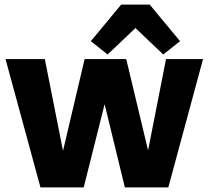

<svg xmlns="http://www.w3.org/2000/svg" viewBox="-20 -815 906 835"><path d="M863 -558 712 0H523L435 -362L344 0H156L4 -558H175L254 -159L348 -558H529L624 -161L702 -558ZM631 -795 763 -636 690 -578 569 -693 448 -578 375 -636 507 -795Z"/></svg>

Font: IBM-Poppins
Style: Poppins-Bold
Weight: 700
Designer: Mike Abbink, Paul van der Laan, Pieter van Rosmalen, Ben Mitchell, Mark Frömberg
Foundry: Bold Monday
Version: Version 1.1